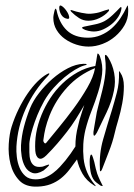

<svg xmlns="http://www.w3.org/2000/svg" viewBox="-20 -689 496 713"><path d="M403 -352Q395 -312 376 -272Q357 -232 340 -197Q339 -195 335.5 -190Q332 -185 330 -185Q327 -186 327 -191.5Q327 -197 327 -199Q328 -208 330.5 -220.5Q333 -233 335 -246.5Q337 -260 339.5 -272.5Q342 -285 345 -295Q354 -329 360 -353.5Q366 -378 369 -398Q372 -418 372.5 -436Q373 -454 370 -475Q369 -483 371 -485Q373 -486 376 -483Q379 -480 381 -477Q398 -450 404 -417.5Q410 -385 403 -352ZM427 -419Q440 -400 440 -369Q440 -338 434 -305.5Q428 -273 419 -243Q410 -213 406 -195Q398 -160 384 -125Q370 -90 360 -63Q359 -60 357 -56.5Q355 -53 353 -53Q351 -53 351 -57Q351 -61 351 -64Q348 -119 363 -171.5Q378 -224 395 -278Q405 -311 414 -345.5Q423 -380 422 -421Q422 -425 423 -425ZM333 -436Q272 -411 229.5 -364.5Q187 -318 164 -260Q154 -234 149 -213.5Q144 -193 141 -169Q140 -164 144 -159Q148 -154 152 -159Q170 -181 198 -215Q226 -249 254 -287Q282 -325 304.5 -364Q327 -403 333 -436ZM266 -97Q251 -76 237 -58Q223 -40 206 -26.5Q189 -13 168 -5Q147 3 120 4Q75 6 51.5 -19Q28 -44 19 -80Q10 -116 12.5 -154.5Q15 -193 23 -218Q34 -253 49.5 -284.5Q65 -316 82.5 -341.5Q100 -367 118.5 -385.5Q137 -404 155 -414Q156 -414 159.5 -416Q163 -418 163 -415Q164 -415 162 -412Q160 -409 158 -407Q106 -353 75.5 -285Q45 -217 41 -145Q40 -127 42.5 -106Q45 -85 52.5 -66.5Q60 -48 74 -35.5Q88 -23 112 -23Q131 -23 147 -29.5Q163 -36 177 -46.5Q191 -57 202.5 -69.5Q214 -82 223 -93Q243 -118 260 -145Q260 -165 262.5 -184Q265 -203 270 -222Q273 -236 275.5 -244.5Q278 -253 280.5 -260.5Q283 -268 285.5 -276.5Q288 -285 293 -299Q277 -271 261.5 -246.5Q246 -222 228.5 -199.5Q211 -177 192.5 -155.5Q174 -134 152 -112Q135 -95 124 -101Q113 -107 111 -129Q109 -163 114.5 -195Q120 -227 134 -262Q147 -294 166.5 -324Q186 -354 211.5 -378.5Q237 -403 268 -420.5Q299 -438 334 -444Q336 -455 337.5 -463Q339 -471 340 -479Q342 -490 342 -490Q344 -491 346.5 -488Q349 -485 351 -480Q363 -447 359 -414Q355 -381 344.5 -347Q334 -313 320 -277.5Q306 -242 297 -206Q285 -155 290.5 -100.5Q296 -46 333 -2Q336 2 336 2Q335 3 330 0Q301 -18 286.5 -43.5Q272 -69 266 -97ZM301 -451Q303 -449 300.5 -448Q298 -447 290 -445Q277 -441 258.5 -430Q240 -419 219.5 -402Q199 -385 179 -362.5Q159 -340 144 -314Q129 -287 118.5 -261Q108 -235 101.5 -213.5Q95 -192 92 -176.5Q89 -161 89 -155Q89 -140 89 -123.5Q89 -107 93 -94Q97 -81 107 -74Q117 -67 137 -70Q138 -70 142 -71.5Q146 -73 150 -74.5Q154 -76 157.5 -77Q161 -78 162 -78Q163 -76 160.5 -73Q158 -70 154 -66.5Q150 -63 146.5 -60Q143 -57 142 -56Q117 -41 100 -47Q83 -53 73.5 -69.5Q64 -86 60.5 -108.5Q57 -131 58 -149Q60 -184 69 -218.5Q78 -253 92 -288Q103 -315 125 -343.5Q147 -372 174.5 -396Q202 -420 232 -435.5Q262 -451 290 -452Q300 -452 301 -451ZM360 -2Q362 1 361 2Q358 2 353 0Q350 -2 337 -12Q324 -22 318 -44Q316 -52 314.5 -64.5Q313 -77 313 -88Q313 -99 314.5 -107Q316 -115 319 -115Q322 -115 325.5 -103Q329 -91 330 -88Q333 -74 335.5 -63.5Q338 -53 341 -44Q345 -33 351.5 -19Q358 -5 360 -2ZM178 -623Q178 -628 179.5 -636Q181 -644 182.5 -649.5Q184 -655 186 -656.5Q188 -658 190 -651Q200 -603 228.5 -576Q257 -549 307 -549Q332 -549 354.5 -558.5Q377 -568 395 -584Q413 -600 427 -621Q441 -642 451 -664Q455 -672 455 -666Q456 -660 456 -655.5Q456 -651 456 -646Q456 -619 442.5 -595.5Q429 -572 408 -554Q387 -536 361 -526Q335 -516 309 -516Q286 -516 263 -523.5Q240 -531 221 -544.5Q202 -558 190 -578Q178 -598 178 -623ZM285 -587Q285 -588 292 -590Q315 -595 333 -598.5Q351 -602 367 -610Q382 -618 398.5 -633.5Q415 -649 425 -660Q427 -663 429.5 -662.5Q432 -662 431 -657Q429 -642 419.5 -627Q410 -612 395.5 -600Q381 -588 363.5 -580Q346 -572 328 -572Q320 -572 308 -574.5Q296 -577 288 -582Q284 -585 285 -587ZM242 -651Q242 -653 247 -651Q261 -646 282.5 -641.5Q304 -637 317 -638Q341 -640 355.5 -645.5Q370 -651 383 -654Q385 -655 385 -652Q385 -649 383 -647Q370 -632 349.5 -622Q329 -612 308 -612Q289 -612 273.5 -622Q258 -632 245 -645Q242 -648 242 -651ZM200 -660Q200 -671 207 -668Q217 -663 227 -648.5Q237 -634 237 -623Q237 -619 231 -619Q216 -621 208 -633.5Q200 -646 200 -660Z"/></svg>

Font: Akronim
Style: Regular
Weight: 400
Designer: Grzegorz Klimczewski
Foundry: Fonty.PL
Version: Version 1.002